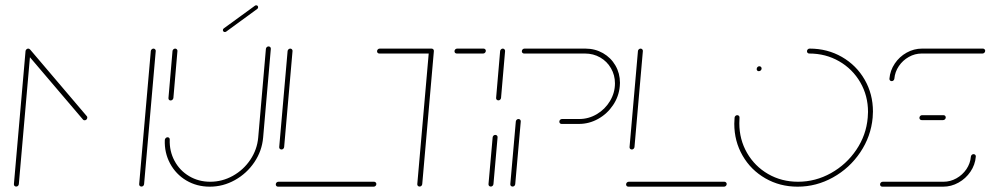

<svg xmlns="http://www.w3.org/2000/svg" viewBox="-20 -701 3720 721"><path d="M85.9 -518.5Q89.6 -518.5 92.2 -515.7Q94.8 -513 94.4 -509.3L50.7 -9.6Q50.4 -5.9 47.6 -3.1Q44.8 -0.4 40.7 -0.4Q37 -0.4 34.4 -3Q31.9 -5.6 32.2 -9.6L75.9 -509.3Q76.3 -513 79.3 -515.7Q82.2 -518.5 85.9 -518.5ZM307.8 -259.6Q307.8 -255.2 304.8 -252.2Q301.9 -249.3 297.8 -249.3Q293.3 -249.3 291.5 -252.2L78.9 -501.9Q76.3 -504.4 76.3 -508.5Q76.7 -512.2 79.6 -515Q82.6 -517.8 86.3 -517.8Q90.4 -517.8 93.3 -514.8L305.9 -264.8Q307.8 -263 307.8 -259.6ZM556.3 -518.5Q560 -518.5 562.6 -515.7Q565.2 -513 564.8 -509.3L521.1 -9.6Q520.7 -5.9 518 -3.1Q515.2 -0.4 511.1 -0.4Q507.4 -0.4 504.8 -3Q502.2 -5.6 502.6 -9.6L546.3 -509.3Q546.7 -513 549.6 -515.7Q552.6 -518.5 556.3 -518.5Z M620.7 -323.7Q616.7 -323.7 614.4 -326.5Q612.2 -329.3 612.6 -333L627.8 -509.3Q628.1 -513 631.1 -515.7Q634.1 -518.5 637.8 -518.5Q641.5 -518.5 644.1 -515.7Q646.7 -513 646.3 -509.3L631.1 -333Q630.4 -328.9 627.4 -326.3Q624.4 -323.7 620.7 -323.7ZM988.5 -526.7Q992.2 -526.7 994.8 -524.1Q997.4 -521.5 997 -517.4L968.1 -184.4Q963.7 -134.1 935.2 -91.9Q906.7 -49.6 862.2 -24.8Q817.8 0 767.8 0Q718.9 0 679.6 -23.3Q640.4 -46.7 618.7 -87Q597 -127.4 598.9 -175.6Q599.3 -179.3 602.2 -182.4Q605.2 -185.6 609.3 -185.6Q613 -185.6 615.4 -183Q617.8 -180.4 617.4 -176.7Q615.9 -133.3 635.4 -97Q654.8 -60.7 690.2 -39.6Q725.6 -18.5 769.3 -18.5Q814.4 -18.5 854.4 -40.7Q894.4 -63 920 -101.1Q945.6 -139.3 949.6 -184.4L978.5 -517.4Q978.9 -521.1 981.7 -523.9Q984.4 -526.7 988.5 -526.7ZM824.1 -580.7Q821.1 -580.7 819.1 -582.8Q817 -584.8 817 -587.8Q817 -592.2 820.4 -594.4L937.4 -679.6Q939.3 -681.1 942.2 -681.1Q945.2 -681.1 947.2 -679.1Q949.3 -677 949.3 -674.1Q949.3 -669.6 945.9 -667.4L829.3 -582.2Q826.7 -580.7 824.1 -580.7Z M1393.3 -10Q1393.3 -5.9 1390.4 -3Q1387.4 0 1383.3 0H1024.1Q1020.4 0 1018 -2.4Q1015.6 -4.8 1015.6 -8.5Q1015.6 -12.6 1018.5 -15.6Q1021.5 -18.5 1025.6 -18.5H1384.8Q1388.1 -18.5 1390.7 -16.1Q1393.3 -13.7 1393.3 -10ZM1037 -139.6Q1033.3 -139.6 1030.7 -142.2Q1028.1 -144.8 1028.5 -148.9L1060 -509.3Q1060.4 -513 1063.3 -515.7Q1066.3 -518.5 1070 -518.5Q1073.7 -518.5 1076.3 -515.7Q1078.9 -513 1078.5 -509.3L1047 -148.9Q1046.7 -145.2 1043.9 -142.4Q1041.1 -139.6 1037 -139.6Z M1609.3 -509.3 1565.6 -9.6Q1565.2 -5.9 1562.4 -3.1Q1559.6 -0.4 1555.6 -0.4Q1551.9 -0.4 1549.3 -3Q1546.7 -5.6 1547 -9.6L1590.7 -509.3ZM1395.9 -508.5Q1395.9 -512.6 1398.9 -515.6Q1401.9 -518.5 1405.9 -518.5H1600.7Q1604.1 -518.5 1606.7 -516.1Q1609.3 -513.7 1609.3 -510.4Q1609.3 -506.3 1606.3 -503.1Q1603.3 -500 1599.3 -500H1404.4Q1400.7 -500 1398.3 -502.4Q1395.9 -504.8 1395.9 -508.5ZM1686.7 -508.5Q1686.7 -512.6 1689.6 -515.6Q1692.6 -518.5 1696.7 -518.5H1795.9Q1799.3 -518.5 1801.9 -516.1Q1804.4 -513.7 1804.4 -510.4Q1804.4 -506.3 1801.5 -503.1Q1798.5 -500 1794.4 -500H1695.2Q1691.5 -500 1689.1 -502.4Q1686.7 -504.8 1686.7 -508.5Z M1823 -0.4Q1819.3 -0.4 1816.7 -3Q1814.1 -5.6 1814.4 -9.6L1830 -185.2Q1830.4 -188.9 1833.1 -191.7Q1835.9 -194.4 1840 -194.4Q1843.7 -194.4 1846.3 -191.9Q1848.9 -189.3 1848.5 -185.2L1833 -9.6Q1832.6 -5.9 1829.8 -3.1Q1827 -0.4 1823 -0.4ZM1851.5 -324.1Q1847.8 -324.1 1845.2 -326.7Q1842.6 -329.3 1843 -333.3L1858.1 -509.3Q1858.5 -513 1861.5 -515.7Q1864.4 -518.5 1868.1 -518.5Q1871.9 -518.5 1874.4 -515.7Q1877 -513 1876.7 -509.3L1861.5 -333.3Q1861.1 -329.6 1858.3 -326.9Q1855.6 -324.1 1851.5 -324.1Z M1904.8 -0.4Q1901.1 -0.4 1898.5 -3Q1895.9 -5.6 1896.3 -9.6L1917 -244.8Q1917.4 -248.5 1920.2 -251.3Q1923 -254.1 1927 -254.1Q1930.7 -254.1 1933.3 -251.5Q1935.9 -248.9 1935.6 -244.8L1914.8 -9.6Q1914.4 -5.9 1911.7 -3.1Q1908.9 -0.4 1904.8 -0.4ZM2080.4 -244.1Q2080.4 -248.1 2083.3 -251.1Q2086.3 -254.1 2090.4 -254.1H2155.2Q2190.4 -254.1 2221.3 -272.4Q2252.2 -290.7 2270.7 -321.7Q2289.3 -352.6 2289.3 -388.1Q2289.3 -418.9 2274.4 -444.6Q2259.6 -470.4 2233.9 -485.2Q2208.1 -500 2176.7 -500H1948.1Q1944.4 -500 1942 -502.4Q1939.6 -504.8 1939.6 -508.5Q1939.6 -512.6 1942.6 -515.6Q1945.6 -518.5 1949.6 -518.5H2178.1Q2214.4 -518.5 2244.3 -501.5Q2274.1 -484.4 2291.1 -455Q2308.1 -425.6 2308.1 -390Q2308.1 -386.3 2307.4 -377.4Q2304.1 -338.9 2282.2 -306.3Q2260.4 -273.7 2226.3 -254.6Q2192.2 -235.6 2153.7 -235.6H2088.9Q2085.2 -235.6 2082.8 -238Q2080.4 -240.4 2080.4 -244.1Z M2708.9 -10Q2708.9 -5.9 2705.9 -3Q2703 0 2698.9 0H2339.6Q2335.9 0 2333.5 -2.4Q2331.1 -4.8 2331.1 -8.5Q2331.1 -12.6 2334.1 -15.6Q2337 -18.5 2341.1 -18.5H2700.4Q2703.7 -18.5 2706.3 -16.1Q2708.9 -13.7 2708.9 -10ZM2352.6 -139.6Q2348.9 -139.6 2346.3 -142.2Q2343.7 -144.8 2344.1 -148.9L2375.6 -509.3Q2375.9 -513 2378.9 -515.7Q2381.9 -518.5 2385.6 -518.5Q2389.3 -518.5 2391.9 -515.7Q2394.4 -513 2394.1 -509.3L2362.6 -148.9Q2362.2 -145.2 2359.4 -142.4Q2356.7 -139.6 2352.6 -139.6Z M2821.5 -441.5Q2821.5 -445.9 2824.4 -449.1Q2827.4 -452.2 2831.5 -452.2Q2835.2 -452.2 2837.6 -449.8Q2840 -447.4 2840 -443.7Q2840 -439.6 2836.9 -436.7Q2833.7 -433.7 2829.6 -433.7Q2825.9 -433.7 2823.7 -435.9Q2821.5 -438.1 2821.5 -441.5ZM3010.4 -508.5Q3010.4 -512.6 3013.3 -515.6Q3016.3 -518.5 3020.4 -518.5Q3087 -518.5 3141.5 -487.2Q3195.9 -455.9 3227 -401.9Q3258.1 -347.8 3258.1 -282.2Q3258.1 -271.1 3257 -259.3Q3250.7 -188.9 3210.7 -129.3Q3170.7 -69.6 3108.1 -34.8Q3045.6 0 2975.2 0Q2908.5 0 2854.1 -31.3Q2799.6 -62.6 2768.5 -116.7Q2737.4 -170.7 2737.4 -236.3Q2737.4 -247.8 2738.5 -259.3Q2738.9 -263 2741.7 -265.7Q2744.4 -268.5 2748.5 -268.5Q2752.2 -268.5 2754.8 -265.9Q2757.4 -263.3 2757 -259.3Q2756.3 -252.2 2756.3 -238.1Q2756.3 -177.4 2785.2 -127Q2814.1 -76.7 2864.4 -47.6Q2914.8 -18.5 2976.7 -18.5Q3042.2 -18.5 3100.4 -50.9Q3158.5 -83.3 3195.7 -138.5Q3233 -193.7 3238.5 -259.3Q3239.6 -270.4 3239.6 -280.7Q3239.6 -341.5 3210.6 -391.7Q3181.5 -441.9 3131.1 -470.9Q3080.7 -500 3018.9 -500Q3015.2 -500 3012.8 -502.4Q3010.4 -504.8 3010.4 -508.5Z M3635.9 -122.2Q3639.6 -122.2 3642.2 -119.6Q3644.8 -117 3644.4 -113Q3641.9 -82.2 3624.3 -56.3Q3606.7 -30.4 3579.4 -15.2Q3552.2 0 3521.5 0H3293.3Q3289.6 0 3287.2 -2.4Q3284.8 -4.8 3284.8 -8.5Q3284.8 -12.6 3287.8 -15.6Q3290.7 -18.5 3294.8 -18.5H3523Q3548.5 -18.5 3571.5 -31.3Q3594.4 -44.1 3609.1 -65.7Q3623.7 -87.4 3625.9 -113Q3626.3 -116.7 3629.1 -119.4Q3631.9 -122.2 3635.9 -122.2ZM3531.5 -260Q3531.5 -255.9 3528.5 -253Q3525.6 -250 3521.5 -250H3441.1Q3437.4 -250 3435 -252.4Q3432.6 -254.8 3432.6 -258.5Q3432.6 -262.6 3435.6 -265.6Q3438.5 -268.5 3442.6 -268.5H3523Q3526.7 -268.5 3529.1 -266.1Q3531.5 -263.7 3531.5 -260ZM3328.5 -396.3Q3324.8 -396.3 3322.2 -398.9Q3319.6 -401.5 3320 -405.6Q3322.6 -436.3 3340 -462.2Q3357.4 -488.1 3384.6 -503.3Q3411.9 -518.5 3442.6 -518.5H3671.1Q3674.4 -518.5 3677 -516.1Q3679.6 -513.7 3679.6 -510.4Q3679.6 -506.3 3676.7 -503.1Q3673.7 -500 3669.6 -500H3441.1Q3415.6 -500 3392.8 -487.2Q3370 -474.4 3355.4 -452.8Q3340.7 -431.1 3338.5 -405.6Q3338.1 -401.9 3335.4 -399.1Q3332.6 -396.3 3328.5 -396.3Z"/></svg>

Font: 26F Galaxy Sans Hairline
Style: Italic
Weight: 50
Italic angle: -5°
Designer: C₂₉H₂₅N₃O₅
Version: Version 1.200